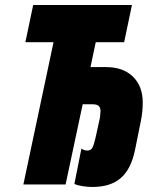

<svg xmlns="http://www.w3.org/2000/svg" viewBox="-20 -734 621 764"><path d="M276 -2 304 -143Q314 -135 328 -135Q342 -135 348 -147Q354 -159 360 -185L378 -267L380 -292Q380 -307 372 -313Q364 -319 350 -319H309L241 0H73L193 -566H81L112 -714H505L474 -566H361L340 -467H402Q470 -467 509 -429Q548 -391 548 -326Q548 -288 540 -250L517 -136Q501 -60 460 -25Q419 10 348 10Q330 10 310 7Q290 4 276 -2Z"/></svg>

Font: Noto Sans UI CondBlack
Style: Italic
Weight: 900
Width: 3
Italic angle: -12°
Designer: Monotype Design Team
Foundry: Monotype Imaging Inc.
Version: Version 1.001